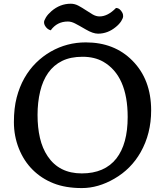

<svg xmlns="http://www.w3.org/2000/svg" viewBox="-20 -981 869 1011"><path d="M53.2 0ZM247.6 -709.5Q332.5 -757.8 431.6 -757.8Q582 -757.8 676.8 -662.1Q775.9 -562.5 775.9 -399.9Q775.9 -277.3 720.7 -179.7Q670.4 -90.8 582 -40Q497.1 9.3 410.9 9.3Q324.7 9.3 261.5 -15.9Q198.2 -41 151.9 -87.2Q105.5 -133.3 79.3 -199Q53.2 -264.6 53.2 -338.1Q53.2 -411.6 67.9 -467.8Q82.5 -523.9 108.4 -569.6Q134.3 -615.2 169.9 -650.4Q205.6 -685.5 247.6 -709.5ZM231 -158.2Q291.5 -67.9 410.6 -67.9Q530.8 -67.9 592.8 -146.5Q652.3 -223.1 652.3 -364.7Q652.3 -582 523.4 -656.2Q477.5 -682.1 414.6 -682.1Q351.6 -682.1 307.1 -660.2Q262.7 -638.2 233.9 -597.7Q205.1 -557.1 191.4 -499.5Q177.7 -441.9 177.7 -375.7Q177.7 -309.6 190.4 -254.6Q203.1 -199.7 231 -158.2ZM337.4 -867.7Q280.3 -867.7 247.1 -821.3Q226.6 -827.1 215.8 -847.7Q211.9 -855 211.9 -864Q211.9 -873 221.9 -889.4Q231.9 -905.8 250.5 -921.9Q295.9 -961.4 352.5 -961.4Q373.5 -961.4 393.1 -950.9Q412.6 -940.4 431.2 -928Q449.7 -915.5 467.8 -905Q485.8 -894.5 504.4 -894.5Q547.4 -894.5 590.8 -939Q611.3 -939 625 -912.6Q628.4 -905.3 628.4 -895.5Q628.4 -885.7 618.2 -869.6Q607.9 -853.5 589.8 -838.9Q547.4 -803.7 496.1 -803.7Q469.7 -803.7 432.1 -825.7Q394.5 -847.7 374.8 -857.7Q355 -867.7 337.4 -867.7Z"/></svg>

Font: Quando
Style: Regular
Weight: 400
Version: Version 1.002